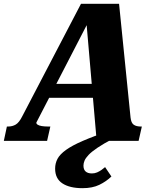

<svg xmlns="http://www.w3.org/2000/svg" viewBox="-72 -736 829 1003"><path d="M181 -298H445L436 -225H154ZM652 0H433L378 -636H397L118 -96Q117 -90 124 -85Q131 -80 145.5 -77.5Q160 -75 180 -75H191L174 0H-52L-36 -75H-30Q-7 -75 10.5 -85.5Q28 -96 44 -128L351 -716H550L610 -122Q613 -94 626.5 -84.5Q640 -75 664 -75H669ZM501 -53 519 -12Q468 15 437 36Q406 57 390.5 73.5Q375 90 369.5 103.5Q364 117 364 129Q364 150 375.5 160Q387 170 408 170Q423 170 435.5 164.5Q448 159 458.5 151.5Q469 144 477 137L510 186Q483 212 447 229.5Q411 247 359 247Q292 247 254 222Q216 197 216 145Q216 117 228.5 93.5Q241 70 273 47Q305 24 360.5 0Q416 -24 501 -53Z"/></svg>

Font: Roboto Serif
Style: Bold Italic
Weight: 700
Italic angle: -10°
Designer: Greg Gazdowicz
Foundry: Commercial Type
Version: Version 1.008